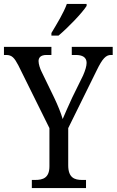

<svg xmlns="http://www.w3.org/2000/svg" viewBox="-24 -951 590 971"><path d="M236 -784V-771H272C321 -812 392 -886 414 -921V-931H314C298 -886 264 -831 236 -784ZM137 0H411V-41H391C353 -41 321 -52 321 -115V-303L465 -595C494 -655 512 -673 537 -673H546V-714H339V-673H359C392 -673 414 -662 414 -633C414 -617 407 -594 396 -569L341 -457C322 -415 304 -376 293 -349C284 -380 269 -417 250 -457L186 -589C179 -603 171 -626 171 -642C171 -658 180 -673 211 -673H236V-714H-4V-673H7C37 -673 49 -658 69 -620L226 -303V-110C226 -51 193 -41 154 -41H137Z"/></svg>

Font: Noto Serif Tamil Condensed
Style: Italic
Weight: 400
Width: 3
Italic angle: -12°
Designer: Indian Type Foundry, Tom Grace, and the Monotype Design Team
Foundry: Monotype Imaging Inc.
Version: Version 2.003